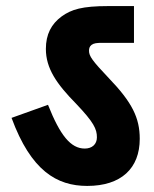

<svg xmlns="http://www.w3.org/2000/svg" viewBox="-20 -642 506 632"><path d="M440 -185C440 -254 415 -305 338 -385C284 -442 273 -457 273 -475C273 -483 275 -489 281 -494C289 -500 298 -501 319 -501H421V-622H337C250 -622 215 -611 183 -588C149 -563 131 -529 131 -481C131 -417 166 -366 231 -300C289 -239 299 -217 299 -190C299 -167 283 -153 259 -153C213 -153 178 -196 138 -297L18 -254C82 -80 167 -30 267 -30C379 -30 440 -88 440 -185Z"/></svg>

Font: Noto Sans Devanagari UI Condensed ExtraBold
Style: Regular
Weight: 800
Width: 3
Designer: Jelle Bosma - Monotype Design Team
Foundry: Monotype Imaging Inc.
Version: Version 2.004